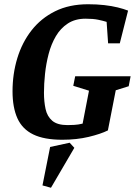

<svg xmlns="http://www.w3.org/2000/svg" viewBox="-20 -648 642 904"><path d="M273 10Q188 10 136.5 -15Q85 -40 62 -91Q39 -142 39 -218Q39 -300 61.5 -374Q84 -448 128.5 -505Q173 -562 239.5 -595Q306 -628 395 -628Q436 -628 471 -624Q506 -620 534.5 -613Q563 -606 583 -598L544 -444H489L482 -545Q466 -550 442.5 -555Q419 -560 383 -560Q334 -560 299.5 -537.5Q265 -515 243 -477.5Q221 -440 209 -394Q197 -348 192 -300.5Q187 -253 187 -211Q187 -170 194.5 -135Q202 -100 226 -79.5Q250 -59 298 -59Q311 -59 330 -60Q349 -61 369 -66L399 -221L325 -244L334 -289H595L586 -242L525 -223L488 -34Q454 -17 397.5 -3.5Q341 10 273 10ZM220 236 180 225 216 44 308 24 330 48Z"/></svg>

Font: Manuale
Style: Bold Italic
Weight: 700
Italic angle: -11°
Version: Version 1.002